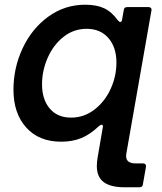

<svg xmlns="http://www.w3.org/2000/svg" viewBox="-20 -589 685 813"><path d="M585 192Q584 204 570 204H508Q448 204 419 182Q390 160 390 114Q390 100 393 80L415 -48L416 -53Q416 -61 410 -61Q407 -61 400 -56Q361 -19 323.5 -4Q286 11 239 11Q145 11 91 -49Q37 -109 37 -209Q37 -302 76 -385Q115 -468 184.5 -518.5Q254 -569 341 -569Q389 -569 421 -554Q453 -539 479 -503Q485 -496 489 -496Q496 -496 497 -506L504 -546Q505 -559 519 -559H609Q616 -559 619.5 -554.5Q623 -550 621 -543L515 61Q514 66 514 72Q514 103 555 103H586Q593 103 596 107Q599 111 598 118ZM473 -324Q473 -389 439 -428Q405 -467 347 -467Q292 -467 249 -433Q206 -399 182 -344.5Q158 -290 158 -232Q158 -168 190.5 -129.5Q223 -91 281 -91Q336 -91 380 -125Q424 -159 448.5 -212.5Q473 -266 473 -324Z"/></svg>

Font: Open Sauce Two SemiBold Italic
Style: Regular
Weight: 600
Italic angle: -10°
Designer: Alfredo Marco Pradil
Foundry: Creative Sauce Fz LLC
Version: Version 1.477